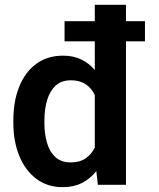

<svg xmlns="http://www.w3.org/2000/svg" viewBox="-20 -770 663 800"><path d="M35.6 -257.8V-268.1Q35.6 -348.6 60.3 -409.4Q85 -470.2 131.3 -504.2Q177.7 -538.1 242.7 -538.1Q285.2 -538.1 317.9 -522.5Q350.6 -506.8 375 -478.5V-597.7H249V-681.6H375V-750H504.9V-681.6H584V-597.7H504.9V0H387.7L381.3 -57.1Q356.4 -25.4 321.8 -7.8Q287.1 9.8 241.7 9.8Q177.2 9.8 131.1 -25.1Q85 -60.1 60.3 -120.6Q35.6 -181.2 35.6 -257.8ZM165 -268.1V-257.8Q165 -212.4 175.8 -175Q186.5 -137.7 210.7 -115.5Q234.9 -93.3 274.4 -93.3Q312 -93.3 336.7 -110.1Q361.3 -127 375 -155.3V-374Q361.3 -402.8 336.7 -419.2Q312 -435.5 275.4 -435.5Q235.8 -435.5 211.7 -413.1Q187.5 -390.6 176.3 -352.8Q165 -314.9 165 -268.1Z"/></svg>

Font: Vazirmatn FD SemiBold
Style: Regular
Weight: 600
Designer: Saber Rastikerdar
Foundry: Saber Rastikerdar
Version: Version 33.001